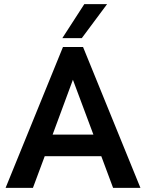

<svg xmlns="http://www.w3.org/2000/svg" viewBox="-20 -907 705 927"><path d="M284 -680H381L658 0H526L469 -153H196L139 0H7ZM431 -257 332 -522 234 -257ZM387 -887H497L375 -723H281Z"/></svg>

Font: Teachers SemiBold
Style: Regular
Weight: 600
Designer: Alfredo Marco Pradil & Chank Diesel
Version: Version 0.009